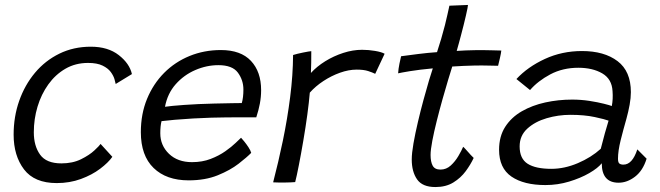

<svg xmlns="http://www.w3.org/2000/svg" viewBox="-20 -736 2666 775"><path d="M433.5 -103Q417 -79.5 384.2 -54.8Q351.5 -30 306.5 -13.5Q261.5 3 209 3Q119 3 77 -52.2Q35 -107.5 35 -192.5Q35 -265 57.5 -329Q80 -393 121.2 -442.2Q162.5 -491.5 219.8 -519.5Q277 -547.5 346.5 -547.5Q416 -547.5 459.5 -513.5Q503 -479.5 512.5 -437L447 -397Q446 -403 442 -416.8Q438 -430.5 427 -445.5Q416 -460.5 394 -471.2Q372 -482 335.5 -482Q284.5 -482 244 -458.5Q203.5 -435 175 -395.2Q146.5 -355.5 131.5 -305.5Q116.5 -255.5 116.5 -202Q116.5 -147 141.8 -111.8Q167 -76.5 228 -76.5Q273 -76.5 307 -93.2Q341 -110 361.2 -129Q381.5 -148 386 -155Z M994 -119Q977 -101.5 943.2 -75.2Q909.5 -49 859 -28.5Q808.5 -8 741.5 -8Q651.5 -8 600 -58Q548.5 -108 548.5 -202.5Q548.5 -276 573.5 -336.8Q598.5 -397.5 642.5 -441.8Q686.5 -486 745.2 -510Q804 -534 871.5 -534Q952 -534 993 -490.2Q1034 -446.5 1034 -372Q1034 -345 1029 -318.2Q1024 -291.5 1014.5 -262.5Q1009.5 -262.5 989.8 -262.5Q970 -262.5 942.5 -262.5Q915 -262.5 885.8 -262Q856.5 -261.5 833 -261Q799.5 -260 759.8 -257.8Q720 -255.5 685.2 -252.5Q650.5 -249.5 632 -247Q627 -227.5 627 -198Q627 -149 662 -115.2Q697 -81.5 755 -81.5Q796.5 -81.5 830.2 -94.5Q864 -107.5 889.5 -125.5Q915 -143.5 931 -159Q947 -174.5 953 -180Q956.5 -176.5 965.5 -165.5Q974.5 -154.5 983 -141.5Q991.5 -128.5 994 -119ZM646 -305Q668.5 -308.5 723.8 -312.5Q779 -316.5 845 -318Q883.5 -319 917.5 -319.5Q951.5 -320 956 -320Q962.5 -342.5 962.5 -374.5Q962.5 -412.5 940.2 -442.8Q918 -473 861.5 -473Q814 -473 768.2 -453.2Q722.5 -433.5 689.2 -396Q656 -358.5 646 -305Z M1235 -441.5Q1258.5 -467.5 1292.8 -488.8Q1327 -510 1365.8 -522.5Q1404.5 -535 1441.5 -535Q1467.5 -535 1494 -530.5Q1520.5 -526 1532.5 -519L1494.5 -438Q1483.5 -443.5 1466 -449.2Q1448.5 -455 1419.5 -455Q1387.5 -455 1352.5 -442.5Q1317.5 -430 1285.5 -409Q1253.5 -388 1230.5 -362Q1227.5 -325 1220.5 -273.2Q1213.5 -221.5 1204.2 -167.5Q1195 -113.5 1186.2 -68.8Q1177.5 -24 1171.5 -1Q1154 0.5 1128.2 0.8Q1102.5 1 1082.5 0Q1103.5 -80.5 1121.8 -168.2Q1140 -256 1151.2 -344.2Q1162.5 -432.5 1163 -514Q1179 -519 1203.8 -524Q1228.5 -529 1236.5 -529.5Q1236.5 -511 1236.2 -484Q1236 -457 1235 -441.5Z M1892 -98.5Q1880 -72.5 1860 -45.2Q1840 -18 1810 0.5Q1780 19 1737.5 19Q1685 19 1663.5 -12Q1642 -43 1642 -92.5Q1642 -117.5 1649 -157.5Q1656 -197.5 1666.8 -243.2Q1677.5 -289 1689.5 -333Q1701.5 -377 1711.5 -410.8Q1721.5 -444.5 1727 -460Q1673 -455 1635 -448.8Q1597 -442.5 1587 -440Q1588 -457.5 1592.5 -479.8Q1597 -502 1599 -509Q1628 -513 1667.8 -518Q1707.5 -523 1744 -525.5Q1752.5 -551 1760.8 -579.2Q1769 -607.5 1776 -634.5Q1781.5 -657 1786.2 -677.8Q1791 -698.5 1794 -713L1869 -716Q1869 -709.5 1860.5 -672.5Q1852 -635.5 1840.5 -592.5Q1836.5 -577.5 1832.2 -561.5Q1828 -545.5 1823.5 -530.5Q1838 -531.5 1860.2 -532.5Q1882.5 -533.5 1896.5 -533.5Q1933 -534 1965.5 -533Q1998 -532 2003.5 -532Q2002.5 -521.5 1998 -501.8Q1993.5 -482 1990.5 -470.5Q1985.5 -470.5 1956 -471.2Q1926.5 -472 1897 -471.5Q1876 -471 1851 -470Q1826 -469 1805.5 -467.5Q1799.5 -449 1789 -414Q1778.5 -379 1766.2 -335.5Q1754 -292 1743 -248.2Q1732 -204.5 1725 -167.8Q1718 -131 1718 -110.5Q1718 -83 1726.5 -67.2Q1735 -51.5 1758 -51.5Q1781.5 -51.5 1799.5 -68Q1817.5 -84.5 1830.2 -106.2Q1843 -128 1849.5 -143.5Q1853 -141 1862 -130.8Q1871 -120.5 1880.2 -110.5Q1889.5 -100.5 1892 -98.5Z M2181.5 11Q2094.5 11 2044.5 -23.2Q1994.5 -57.5 1994.5 -131.5Q1994.5 -185.5 2019.2 -224Q2044 -262.5 2086.2 -286.8Q2128.5 -311 2181 -322.5Q2233.5 -334 2289.5 -334Q2325 -334 2359 -328.8Q2393 -323.5 2417.8 -317.2Q2442.5 -311 2449.5 -308Q2455 -336 2452.5 -368Q2450 -417 2411 -439.8Q2372 -462.5 2314.5 -462.5Q2251.5 -462.5 2201.2 -435.8Q2151 -409 2119.5 -372.5L2064.5 -417Q2110 -466 2179.2 -498Q2248.5 -530 2329 -530Q2419 -530 2472.8 -489.2Q2526.5 -448.5 2526.5 -364Q2526.5 -341 2521.5 -313.2Q2516.5 -285.5 2508.5 -256.5Q2496 -213 2485.2 -169.8Q2474.5 -126.5 2474.5 -95.5Q2474.5 -80.5 2480 -76Q2485.5 -71.5 2496.5 -71.5Q2532.5 -71.5 2552.5 -133L2590 -95.5Q2575 -47 2543.2 -22.8Q2511.5 1.5 2477 1.5Q2409 1.5 2409 -77Q2393.5 -57.5 2358.5 -37.2Q2323.5 -17 2277.2 -3Q2231 11 2181.5 11ZM2205.5 -54.5Q2258.5 -54.5 2312.5 -77.5Q2366.5 -100.5 2405 -135.5Q2414 -171.5 2421.5 -198Q2429 -224.5 2436.5 -249Q2422.5 -254.5 2380.8 -263.5Q2339 -272.5 2282 -272.5Q2233.5 -272.5 2186.5 -258.8Q2139.5 -245 2108.5 -216.8Q2077.5 -188.5 2077.5 -145Q2077.5 -95.5 2109.8 -75Q2142 -54.5 2205.5 -54.5Z"/></svg>

Font: Grandstander Light
Style: Italic
Weight: 300
Italic angle: -15°
Designer: Tyler Finck
Foundry: Etcetera Type Co
Version: Version 1.200; ttfautohint (v1.8.3)